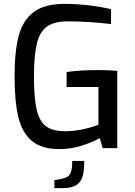

<svg xmlns="http://www.w3.org/2000/svg" viewBox="-20 -763 697 989"><path d="M55 -370Q55 -500 77 -580.5Q99 -661 155 -702Q211 -743 311 -743Q432 -743 552 -716V-639Q437 -653 328 -653Q258 -653 221 -625.5Q184 -598 169.5 -537.5Q155 -477 155 -369Q155 -256 169.5 -196Q184 -136 218.5 -111.5Q253 -87 318 -87Q395 -87 487 -120V-315H323V-392Q388 -402 490 -402Q534 -402 584 -398V0H509L494 -51Q453 -29 398.5 -12Q344 5 287 5Q196 5 145.5 -36Q95 -77 75 -158Q55 -239 55 -370ZM260 165 289 160Q314 155 327 147.5Q340 140 346 121.5Q352 103 352 66H414Q414 119 404.5 148.5Q395 178 370.5 192Q346 206 302 206H260Z"/></svg>

Font: Exo Medium
Style: Regular
Weight: 500
Designer: Natanael Gama
Foundry: Natanael Gama
Version: Version 1.500; ttfautohint (v1.6)